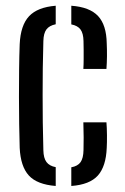

<svg xmlns="http://www.w3.org/2000/svg" viewBox="-20 -626 425 653"><path d="M47 -123Q46 -159 45.2 -203.8Q44.5 -248.5 44.5 -296.5Q44.5 -344.5 45 -390.8Q45.5 -437 47 -476Q50 -540 78.8 -570.8Q107.5 -601.5 169.5 -606.5V-543.5Q147.5 -539 137.8 -525.8Q128 -512.5 127.5 -486Q126 -439.5 125.5 -394Q125 -348.5 125 -302.5Q125 -256.5 125.5 -210Q126 -163.5 127.5 -115Q128 -88.5 138 -75Q148 -61.5 169.5 -57.5V6.5Q106 1.5 78 -29.2Q50 -60 47 -123ZM222.5 6.5V-57Q244.5 -61 254 -74.5Q263.5 -88 264 -115.5Q264.5 -136.5 264.5 -158.5Q264.5 -180.5 263.5 -210H342Q343.5 -192 343.8 -166.2Q344 -140.5 343 -123Q340.5 -60 312.8 -29Q285 2 222.5 6.5ZM263.5 -391.5Q264.5 -408 264.5 -424.5Q264.5 -441 264.5 -457Q264.5 -473 264 -486.5Q263.5 -512.5 253.8 -525.8Q244 -539 222.5 -543V-606.5Q285 -602 313.5 -571.5Q342 -541 343 -478.5Q344 -458 343.8 -434.5Q343.5 -411 342 -391.5Z"/></svg>

Font: Big Shoulders Stencil Text Thin
Style: Regular
Weight: 400
Version: Version 2.001